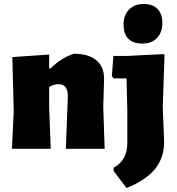

<svg xmlns="http://www.w3.org/2000/svg" viewBox="-20 -748 890 965"><path d="M311 0 321 -264Q321 -325 274 -325Q251 -325 227 -311V-210L235 0H40L49 -190L42 -461L227 -474V-404H234Q286 -456 351 -478Q426 -478 465.5 -444Q505 -410 503 -346L499 -210L506 0ZM807 -472 798 -210 805 -35Q805 45 759 101.5Q713 158 616 197L551 111V95Q586 76 603 45.5Q620 15 620 -31V-190L616 -354H552L542 -365L550 -467H621L802 -476ZM796 -633Q796 -585 769 -557Q742 -529 695 -529Q649 -529 625 -553.5Q601 -578 601 -624Q601 -672 628.5 -700Q656 -728 703 -728Q747 -728 771.5 -703Q796 -678 796 -633Z"/></svg>

Font: Luna Sans Black
Style: Regular
Weight: 900
Designer: Juan Pablo del Peral
Foundry: Huerta Tipografica
Version: Version 2.001; ttfautohint (v1.5)